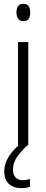

<svg xmlns="http://www.w3.org/2000/svg" viewBox="-20 -750 240 991"><path d="M126 -533V0H73V-533ZM100 -730Q121 -730 128.5 -717.5Q136 -705 136 -686Q136 -666 128.5 -653.5Q121 -641 100 -641Q82 -641 73.5 -653.5Q65 -666 65 -686Q65 -706 73 -718Q81 -730 100 -730ZM47 124Q47 151 60 165.5Q73 180 99 180Q110 180 119.5 178Q129 176 135 174V214Q128 217 116 219Q104 221 90 221Q50 221 26 199.5Q2 178 2 134Q2 110 11 86.5Q20 63 39.5 38Q59 13 90 -11L122 0Q88 31 67.5 61Q47 91 47 124Z"/></svg>

Font: Noto Sans Bengali Condensed Light
Style: Regular
Weight: 300
Width: 3
Designer: Jelle Bosma - Monotype Design Team
Foundry: Monotype Imaging Inc.
Version: Version 2.003